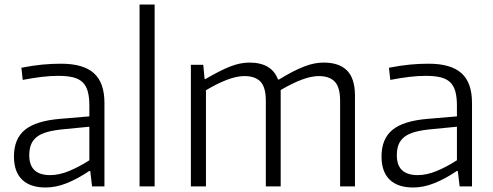

<svg xmlns="http://www.w3.org/2000/svg" viewBox="-20 -828 2191 853"><path d="M203 -50Q243 -50 287.5 -68.5Q332 -87 377 -116V-265L264 -254Q221 -250 191.5 -242Q162 -234 144 -220Q126 -206 118 -186Q110 -166 110 -138Q110 -50 203 -50ZM183 5Q114 5 78 -30Q42 -65 42 -133Q42 -211 90.5 -251Q139 -291 247 -300L377 -311V-359Q377 -396 370 -421.5Q363 -447 347 -462.5Q331 -478 304.5 -484.5Q278 -491 239 -491Q204 -491 166 -486.5Q128 -482 81 -473L75 -527Q126 -537 167.5 -541Q209 -545 251 -545Q350 -545 397 -503Q444 -461 444 -371V0H389L381 -68H376Q324 -33 276 -14Q228 5 183 5Z M600 -808H667V0H600Z M828 -540H883L889 -477H893Q958 -515 1002.5 -532.5Q1047 -550 1088 -550Q1187 -550 1215 -475H1220Q1254 -496 1281.5 -510Q1309 -524 1332.5 -533Q1356 -542 1377 -546Q1398 -550 1418 -550Q1487 -550 1522 -514.5Q1557 -479 1557 -403V0H1491V-380Q1491 -440 1467.5 -465Q1444 -490 1396 -490Q1363 -490 1320.5 -474Q1278 -458 1227 -428V0H1161V-380Q1161 -440 1137.5 -465Q1114 -490 1066 -490Q1031 -490 987 -473Q943 -456 895 -427V0H828Z M1836 -50Q1876 -50 1920.5 -68.5Q1965 -87 2010 -116V-265L1897 -254Q1854 -250 1824.5 -242Q1795 -234 1777 -220Q1759 -206 1751 -186Q1743 -166 1743 -138Q1743 -50 1836 -50ZM1816 5Q1747 5 1711 -30Q1675 -65 1675 -133Q1675 -211 1723.5 -251Q1772 -291 1880 -300L2010 -311V-359Q2010 -396 2003 -421.5Q1996 -447 1980 -462.5Q1964 -478 1937.5 -484.5Q1911 -491 1872 -491Q1837 -491 1799 -486.5Q1761 -482 1714 -473L1708 -527Q1759 -537 1800.5 -541Q1842 -545 1884 -545Q1983 -545 2030 -503Q2077 -461 2077 -371V0H2022L2014 -68H2009Q1957 -33 1909 -14Q1861 5 1816 5Z"/></svg>

Font: EncodeSans
Style: Light
Weight: 300
Designer: Pablo Impallari, Andres Torresi
Foundry: Pablo Impallari, Andres Torresi
Version: Version 1.000; ttfautohint (v1.4.1)